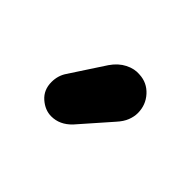

<svg xmlns="http://www.w3.org/2000/svg" viewBox="-55 -896 439 439"><g transform="rotate(45 165.0 -676.5)"><path d="M125.2 -570.8Q105 -570.8 87.5 -586.1Q70 -601.5 70 -626.8Q70 -647.5 80.8 -663.5L134.8 -746Q147.8 -765 165.6 -774Q183.5 -783 200.5 -781.2Q225.8 -780 242.9 -761.1Q260 -742.2 260 -716Q260 -704.5 255.2 -692.2Q250.5 -680 238.5 -666.8L173.8 -593.2Q152.5 -570.8 125.2 -570.8Z"/></g></svg>

Font: National Park
Style: Regular
Weight: 400
Designer: Andrea Herstowski, Ben Hoepner
Version: Version 1.009